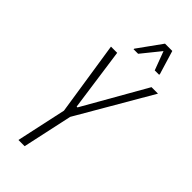

<svg xmlns="http://www.w3.org/2000/svg" viewBox="-281 -952 1005 1005"><g transform="rotate(45 221.0 -449.5)"><path d="M97 0 157 -277 94 -688H140L189 -339H195L394 -688H442L203 -277L143 0ZM187 -762 188 -767 283 -899H337L377 -767L376 -762H344L305 -866L221 -762Z"/></g></svg>

Font: Saira Condensed ExtraLight
Style: Italic
Weight: 250
Width: 3
Italic angle: -12°
Designer: Hector Gatti with collaboration of the Omnibus-Type team
Foundry: Omnibus-Type
Version: Version 1.101